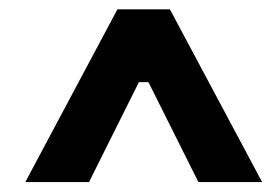

<svg xmlns="http://www.w3.org/2000/svg" viewBox="-20 -720 574 402"><path d="M225.8 -700.4H335.8L528.8 -338.8H395.4L290.8 -548H270.8L166.4 -338.8H33Z"/></svg>

Font: Fixel Italic Variable Display Thin
Style: Italic
Weight: 100
Italic angle: -10°
Designer: AlfaBravo + MacPaw
Foundry: Kyrylo Tkachov, Marchela Mozhyna, Serhii Makarenko, Maria Weinstein, Zakhar Kryvoshyya
Version: Version 1.210;Glyphs 3.2 (3217)